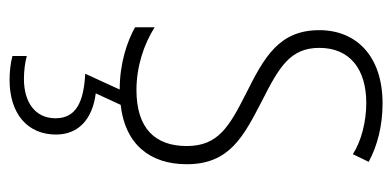

<svg xmlns="http://www.w3.org/2000/svg" viewBox="-229 -350 819 401"><g transform="rotate(90 180.5 -149.5)"><path d="M261 143C261 97 230 67 175 60L199 8C281 -1 323 -53 323 -130C323 -220 264 -249 191 -287C120 -323 80 -346 80 -407C80 -471 125 -505 195 -505C233 -505 274 -495 302 -477L318 -510C285 -528 243 -539 196 -539C97 -539 43 -484 43 -407C43 -323 99 -292 175 -254C244 -219 285 -196 285 -130C285 -64 248 -25 168 -25C120 -25 73 -40 37 -63V-22C66 -6 111 10 167 10L134 82C191 85 227 100 227 144C227 187 193 210 145 210C129 210 111 208 97 204V234C111 238 130 240 147 240C217 240 261 203 261 143Z"/></g></svg>

Font: Noto Sans Thai Looped Condensed ExtraLight
Style: Regular
Weight: 200
Width: 3
Designer: Sasikarn Vongin, Ben Mitchell
Foundry: The Fontpad Ltd
Version: Version 1.001